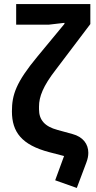

<svg xmlns="http://www.w3.org/2000/svg" viewBox="-20 -760 475 950"><path d="M60 -638H222L299 -647V-642L165 -480C59 -352 39 -291 39 -209C39 -107 87 -43 224 -7L297 12L253 132L360 170L407 45C414 27 417 11 417 -4C417 -47 391 -83 338 -97L265 -117C201 -134 173 -167 173 -219V-233C173 -281 193 -334 256 -415L427 -641V-740H60Z"/></svg>

Font: Braiins Sans SemiBold
Style: Regular
Weight: 600
Designer: Mike Abbink, Paul van der Laan, Pieter van Rosmalen, Jiri Chlebus, Lubos Buracinsky
Foundry: Bold Monday, Sudetype
Version: Version 1.000;hotconv 1.0.109;makeotfexe 2.5.65596